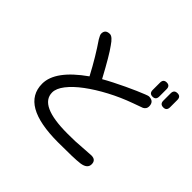

<svg xmlns="http://www.w3.org/2000/svg" viewBox="-181 -1071 1362 1362"><g transform="rotate(45 500.0 -390.0)"><path d="M787 -670Q754 -670 754 -705V-778Q754 -813 787 -813Q820 -813 820 -778V-705Q820 -670 787 -670ZM895 -670Q861 -670 861 -705V-778Q861 -813 895 -813Q928 -813 928 -778V-705Q928 -670 895 -670ZM543 33Q168 33 168 -182Q168 -314 369 -456Q333 -524 298 -582Q263 -640 230 -688Q213 -716 213 -729Q213 -771 259 -771Q285 -771 321 -717Q341 -690 372 -637.5Q403 -585 446 -505Q479 -524 519.5 -544.5Q560 -565 601 -584.5Q642 -604 678 -619.5Q714 -635 738 -644.5Q762 -654 768 -654Q819 -654 819 -604Q819 -579 795 -566L723 -540Q631 -507 548 -463Q465 -419 400.5 -371Q336 -323 299 -275.5Q262 -228 262 -188Q262 -58 545 -58L621 -59L775 -69Q821 -69 821 -26Q821 17 761 26Q731 30 676 31.5Q621 33 543 33Z"/></g></svg>

Font: Huninn
Style: Regular
Weight: 400
Designer: justfont
Foundry: justfont
Version: Version 1.003